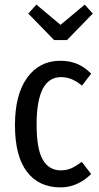

<svg xmlns="http://www.w3.org/2000/svg" viewBox="-20 -802 431 834"><path d="M376 -482 336 -430Q313 -449 291.5 -458Q270 -467 245 -467Q139 -467 139 -261Q139 -154 166 -108Q193 -62 244 -62Q269 -62 289.5 -71Q310 -80 335 -99L376 -46Q316 12 243 12Q149 12 97 -56Q45 -124 45 -259Q45 -391 98 -464.5Q151 -538 242 -538Q282 -538 314 -525Q346 -512 376 -482ZM348 -782 383 -743 271 -628H215L103 -743L138 -782L243 -694Z"/></svg>

Font: Fira Sans Extra Condensed
Style: Regular
Weight: 400
Width: 1
Designer: Carrois Corporate & Edenspiekermann AG
Foundry: Carrois Corporate GbR & Edenspiekermann AG
Version: Version 4.203